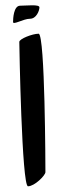

<svg xmlns="http://www.w3.org/2000/svg" viewBox="-20 -722 220 706"><path d="M28 -641C28 -629 66 -653 90 -653C114 -653 125 -683 125 -695C125 -707 78 -701 54 -701C30 -701 28 -653 28 -641ZM51 -568C51 -556 60 -37 83 -37C107 -37 147 -77 147 -89C147 -101 146 -598 122 -598C99 -598 51 -579 51 -568Z"/></svg>

Font: Corrode
Style: Regular
Weight: 400
Designer: Mew Too
Version: Version 0.532